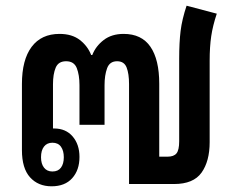

<svg xmlns="http://www.w3.org/2000/svg" viewBox="-20 -646 821 674"><path d="M161 8Q114 8 85.5 -23.5Q57 -55 57 -119V-351Q57 -436 91 -481.5Q125 -527 189 -527Q233 -527 260.5 -505.5Q288 -484 300 -453H304Q316 -484 344 -505.5Q372 -527 414 -527Q477 -527 508 -482Q539 -437 539 -352V-96H568Q590 -96 599.5 -107.5Q609 -119 609 -150V-440Q609 -497 614 -537.5Q619 -578 635 -626L741 -598Q727 -556 721.5 -519Q716 -482 716 -433V-147Q716 -80 687.5 -40Q659 0 591 0H433V-351Q433 -387 424.5 -409Q416 -431 391 -431Q365 -431 356 -406.5Q347 -382 347 -347V-208H259V-347Q259 -383 249.5 -407Q240 -431 212 -431Q185 -431 175.5 -408.5Q166 -386 166 -350V-195H170Q211 -195 235 -167Q259 -139 259 -95Q259 -49 233.5 -20.5Q208 8 161 8ZM164 -44Q184 -44 194 -57.5Q204 -71 204 -94Q204 -117 194 -131Q184 -145 164 -145Q145 -145 134.5 -131.5Q124 -118 124 -94Q124 -71 134.5 -57.5Q145 -44 164 -44Z"/></svg>

Font: Noto Sans Thai Looped Condensed SemiBold
Style: Regular
Weight: 600
Width: 3
Designer: Sasikarn Vongin, Ben Mitchell
Foundry: The Fontpad Ltd
Version: Version 1.001; ttfautohint (v1.8.4.7-5d5b)